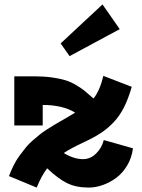

<svg xmlns="http://www.w3.org/2000/svg" viewBox="-20 -824 636 858"><path d="M515.1 -693.8 291 -573.2 251 -629.9 438 -804.2ZM443.8 -198.2 574.2 -161.1Q568.8 -119.1 548.6 -85Q528.3 -50.8 499.8 -29.5Q471.2 -8.3 439.2 2.9Q407.2 14.2 376 14.2Q319.3 14.2 278.8 -6.1Q238.3 -26.4 190.9 -71.8Q166 -40 144 14.2L20 -37.1Q29.8 -63 41.5 -86.2Q53.2 -109.4 67.9 -129.2Q82.5 -148.9 95.5 -165Q108.4 -181.2 126.5 -196.5Q144.5 -211.9 157.2 -222.4Q169.9 -232.9 189.9 -245.6Q210 -258.3 220.2 -264.6Q230.5 -271 250.7 -282.5Q271 -293.9 277.8 -297.9Q285.2 -301.8 297.6 -309.8Q310.1 -317.9 315.9 -320.8Q259.8 -355 170.9 -355V-263.2H43.9V-482.9H133.8Q176.8 -482.9 211.7 -478Q246.6 -473.1 271 -465.8Q295.4 -458.5 319.3 -444.3Q343.3 -430.2 358.9 -417.5Q374.5 -404.8 397.9 -383.8Q426.3 -419.4 441.9 -484.9L568.8 -436Q553.7 -383.8 534.9 -345.9Q516.1 -308.1 489.5 -279.5Q462.9 -251 432.4 -230.7Q401.9 -210.4 357.9 -189.9Q291.5 -158.7 265.1 -140.1Q310.1 -112.8 351.1 -112.8Q383.8 -112.8 409.4 -137.9Q435.1 -163.1 443.8 -198.2Z"/></svg>

Font: BioRhyme ExtraBold
Style: Regular
Weight: 800
Designer: Aoife Mooney
Foundry: Aoife Mooney Type
Version: Version 1.500;PS 001.500;hotconv 1.0.88;makeotf.lib2.5.64775